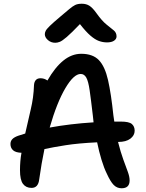

<svg xmlns="http://www.w3.org/2000/svg" viewBox="-20 -998 780 1028"><path d="M631 10Q606 10 588.5 -8Q571 -26 552 -68Q537 -98 523.5 -142.5Q510 -187 500 -236Q398 -231 331.5 -220.5Q265 -210 218 -200Q210 -162 203 -121.5Q196 -81 190 -38Q185 8 149 8Q119 8 103 -13.5Q87 -35 87 -87Q87 -111 89 -134.5Q91 -158 95 -180Q64 -181 50 -193.5Q36 -206 36 -227Q36 -242 45.5 -252.5Q55 -263 77 -271Q95 -277 115 -283Q129 -347 144.5 -411.5Q160 -476 162 -542Q163 -559 171.5 -569Q180 -579 197 -579Q217 -579 234 -567Q274 -637 319 -673.5Q364 -710 415 -710Q477 -710 509.5 -676Q542 -642 558.5 -569Q575 -496 587 -381Q589 -363 592 -347Q609 -347 627 -347Q671 -347 686 -334Q701 -321 701 -298Q701 -273 678 -255.5Q655 -238 613 -238H612Q626 -183 640 -144.5Q654 -106 664 -79Q674 -52 674 -32Q674 10 631 10ZM412 -602Q375 -602 330 -526Q285 -450 246 -315Q355 -335 481 -343Q479 -362 477 -380Q467 -466 460 -514.5Q453 -563 442 -582.5Q431 -602 412 -602ZM276 -769Q253 -769 236.5 -783.5Q220 -798 220 -815Q220 -823 224.5 -832.5Q229 -842 247 -859.5Q265 -877 303 -909Q333 -934 350.5 -949Q368 -964 382 -971Q396 -978 418 -978Q442 -978 459 -967Q476 -956 496 -928Q526 -886 550.5 -866.5Q575 -847 589.5 -835Q604 -823 604 -803Q604 -789 590.5 -780Q577 -771 553 -771Q531 -771 510 -778.5Q489 -786 464.5 -807Q440 -828 408 -869Q362 -821 337.5 -800Q313 -779 300 -774Q287 -769 276 -769Z"/></svg>

Font: Shantell Sans Normal
Style: Regular
Weight: 500
Designer: Stephen Nixon, Anya Danilova, Shantell Martin
Foundry: Arrow Type
Version: Version 1.009;[a7da0bfa3]